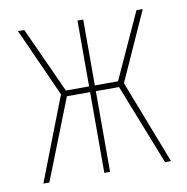

<svg xmlns="http://www.w3.org/2000/svg" viewBox="-65 -583 629 645"><g transform="rotate(-10 250.0 -260.0)"><path d="M259.8 0H240.2V-275.4H161.1L52.7 0H32.2L142.6 -285.2L37.1 -519.5H58.6L161.1 -294.9H240.2V-519.5H259.8V-294.9H338.9L441.4 -519.5H462.9L357.4 -285.2L467.8 0H447.3L338.9 -275.4H259.8Z"/></g></svg>

Font: Mgen+ 1m thin
Style: Regular
Weight: 100
Designer: [Source Han Sans]
Ryoko NISHIZUKA  (kana & ideographs); Paul D. Hunt (Latin, Greek & Cyrillic); Wenlong ZHANG  (bopomofo
Version: Version 1.059.20150602